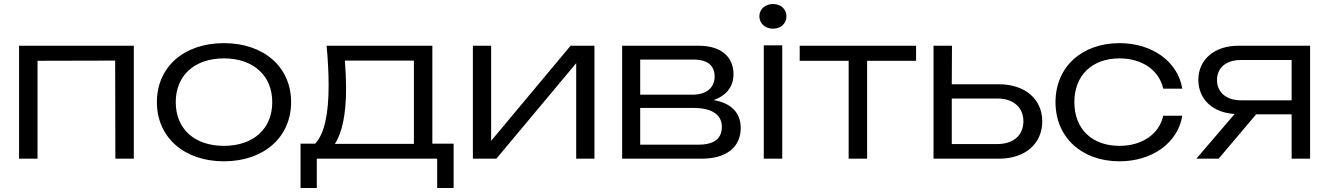

<svg xmlns="http://www.w3.org/2000/svg" viewBox="-20 -791 6625 957"><path d="M75 -563V0H167V-488L554 -489L555 0H647V-563Z M1096 13C1295 13 1431 -107 1431 -282C1431 -457 1295 -576 1096 -576C897 -576 762 -457 762 -282C762 -107 897 13 1096 13ZM1096 -64C949 -64 856 -149 856 -282C856 -414 949 -500 1096 -500C1243 -500 1337 -414 1337 -282C1337 -149 1243 -64 1096 -64Z M1608 -563C1614 -498 1618 -428 1618 -366C1618 -219 1596 -123 1551 -75H1478V146H1559V0H2159V146H2241V-75H2135V-563ZM1705 -349C1705 -391 1703 -439 1699 -489H2043V-74H1649C1685 -127 1705 -222 1705 -349Z M2454 0 2852 -476V0H2943V-563H2824L2428 -89V-563H2337V0Z M3477 0C3600 0 3672 -57 3672 -153C3672 -229 3625 -277 3537 -292C3599 -314 3636 -358 3636 -420C3636 -510 3572 -563 3463 -563H3081V0ZM3171 -253H3436C3532 -253 3578 -217 3578 -159C3578 -101 3541 -70 3462 -70H3171ZM3171 -494H3438C3509 -494 3542 -462 3542 -410C3542 -355 3503 -319 3430 -319H3171Z M3787 0H3879V-565H3787ZM3833 -648C3872 -648 3900 -674 3900 -710C3900 -745 3872 -771 3833 -771C3794 -771 3765 -745 3765 -710C3765 -674 3794 -648 3833 -648Z M4210 0H4302V-488H4546V-563H3966V-488H4210Z M4959 0C5089 0 5175 -74 5175 -186C5175 -297 5089 -371 4959 -371H4724L4725 -563H4633V0ZM4724 -300H4951C5031 -300 5081 -256 5081 -186C5081 -117 5031 -73 4951 -73H4724Z M5778 -214C5758 -123 5673 -64 5560 -64C5423 -64 5335 -148 5335 -282C5335 -415 5423 -500 5560 -500C5672 -500 5757 -442 5778 -349H5873C5851 -484 5723 -576 5560 -576C5371 -576 5241 -456 5241 -282C5241 -107 5371 13 5560 13C5723 13 5851 -79 5873 -214Z M6418 -221V0H6510V-563H6152C6033 -563 5953 -494 5953 -393C5953 -296 6025 -229 6134 -223L5943 0H6054L6241 -221ZM6166 -291C6091 -291 6046 -332 6046 -392C6046 -453 6091 -492 6166 -492H6418V-291Z"/></svg>

Font: Bounded Light
Style: Regular
Weight: 300
Designer: Vlad Churkin
Version: Version 3.0